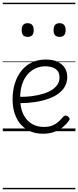

<svg xmlns="http://www.w3.org/2000/svg" viewBox="-20 -950 566 1390"><path d="M293 18Q219 18 169.5 -15Q120 -48 95.5 -104Q71 -160 71 -229Q71 -294 88 -347.5Q105 -401 136.5 -439.5Q168 -478 212 -498.5Q256 -519 311 -519Q365 -519 399 -502Q433 -485 450 -456.5Q467 -428 467 -393Q467 -355 450 -324.5Q433 -294 402 -271.5Q371 -249 328 -234Q285 -219 232 -211Q179 -203 120 -203V-249Q165 -248 207.5 -253.5Q250 -259 287 -269.5Q324 -280 352 -297Q380 -314 395.5 -337Q411 -360 411 -390Q411 -430 383.5 -450Q356 -470 307 -470Q272 -470 239.5 -456Q207 -442 181.5 -413.5Q156 -385 141 -342Q126 -299 126 -240Q126 -168 149 -122Q172 -76 210.5 -53.5Q249 -31 296 -31Q335 -31 360.5 -42Q386 -53 404.5 -70Q423 -87 439 -106Q448 -114 455.5 -113.5Q463 -113 472 -107Q480 -101 483 -93Q486 -85 479 -77Q463 -53 436.5 -31Q410 -9 374 4.5Q338 18 293 18ZM180 -683Q158 -683 147.5 -695Q137 -707 137 -732Q137 -757 147.5 -769.5Q158 -782 180 -782Q202 -782 213 -769.5Q224 -757 224 -732Q224 -707 213 -695Q202 -683 180 -683ZM411 -683Q389 -683 378.5 -695Q368 -707 368 -732Q368 -757 378.5 -769.5Q389 -782 411 -782Q433 -782 444 -769.5Q455 -757 455 -732Q455 -707 444 -695Q433 -683 411 -683ZM0 410H526V420H0ZM0 -20H526V0H0ZM0 -505H526V-500H0ZM0 -930H526V-920H0Z"/></svg>

Font: Playwrite DE Grund Guides
Style: Regular
Weight: 400
Designer: Veronika Burian, José Scaglione
Foundry: TypeTogether
Version: Version 1.003